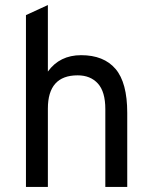

<svg xmlns="http://www.w3.org/2000/svg" viewBox="-20 -742 603 762"><path d="M83 0V-682L170 -722V-458Q217 -523 302 -523Q392 -523 438.5 -468.5Q485 -414 485 -294V0H398V-309Q398 -378 368.5 -410.5Q339 -443 288 -443Q170 -443 170 -311V0Z"/></svg>

Font: Overpass
Style: Regular
Weight: 400
Designer: Delve Withrington, Thomas Jockin
Foundry: Delve Fonts
Version: Version 3.000;DELV;Overpass